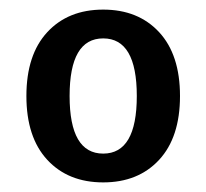

<svg xmlns="http://www.w3.org/2000/svg" viewBox="-20 -730 430 400"><path d="M311.5 -397Q268 -350 195 -350Q122 -350 78.5 -397Q35 -444 35 -530Q35 -616 78.5 -663Q122 -710 195 -710Q268 -710 311.5 -663Q355 -616 355 -530Q355 -444 311.5 -397ZM125 -530Q125 -410 195 -410Q265 -410 265 -530Q265 -650 195 -650Q125 -650 125 -530Z"/></svg>

Font: Scada
Style: Regular
Weight: 400
Designer: Jovanny Lemonad
Foundry: Jovanny Lemonad
Version: Version 4.100;PS 004.100;hotconv 1.0.88;makeotf.lib2.5.64775